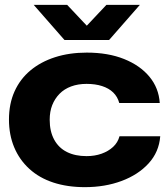

<svg xmlns="http://www.w3.org/2000/svg" viewBox="-20 -763 695 792"><path d="M330 9Q258 9 200 -10Q142 -29 101 -66.5Q60 -104 38.5 -155.5Q17 -207 17 -270Q17 -335 40 -386Q63 -437 105.5 -472.5Q148 -508 207 -527Q266 -546 338 -546Q426 -546 492 -519.5Q558 -493 596.5 -446.5Q635 -400 639 -338H472Q465 -364 447 -381.5Q429 -399 401 -408Q373 -417 337 -417Q302 -417 273.5 -406.5Q245 -396 225.5 -376Q206 -356 195.5 -329.5Q185 -303 185 -269Q185 -221 203.5 -187Q222 -153 256 -136Q290 -119 337 -119Q371 -119 399 -129Q427 -139 446.5 -157Q466 -175 473 -201H641Q636 -136 593 -89Q550 -42 481.5 -16.5Q413 9 330 9ZM246 -598 119 -743H257L338 -657L419 -743H557L430 -598Z"/></svg>

Font: Mona Sans Expanded
Style: Bold
Weight: 700
Width: 7
Designer: Deni Anggara
Foundry: GitHub
Version: Version 2.000